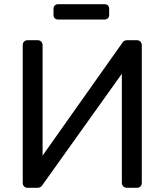

<svg xmlns="http://www.w3.org/2000/svg" viewBox="-20 -891 780 911"><path d="M87.9 -23.9V-675.8Q87.9 -687 94 -693.6Q100.1 -700.2 110.8 -700.2H159.2Q168.9 -700.2 175.5 -693.6Q182.1 -687 182.1 -675.8V-152.8L559.1 -686Q566.9 -700.2 583 -700.2H629.9Q639.6 -700.2 646.2 -693.6Q652.8 -687 652.8 -675.8V-22.9Q652.8 -13.2 646.5 -6.6Q640.1 0 629.9 0H582Q572.3 0 565.2 -6.6Q558.1 -13.2 558.1 -22.9V-541L182.1 -14.2Q174.3 0 158.2 0H109.9Q100.1 0 94 -6.6Q87.9 -13.2 87.9 -23.9ZM233.9 -820.3V-849.1Q233.9 -858.9 240 -865Q246.1 -871.1 255.9 -871.1H476.1Q485.8 -871.1 491.9 -865.2Q498 -859.4 498 -849.1V-820.3Q498 -810.5 491.9 -804.4Q485.8 -798.3 476.1 -798.3H255.9Q246.1 -798.3 240 -804.2Q233.9 -810.1 233.9 -820.3Z"/></svg>

Font: Rubik AZ
Style: Regular
Weight: 400
Designer: Hubert and Fischer
Foundry: Hubert & Fischer
Version: Version 2.000